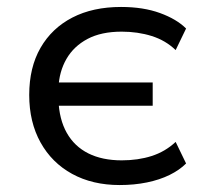

<svg xmlns="http://www.w3.org/2000/svg" viewBox="-20 -523 589 552"><path d="M324 9Q246 9 187.5 -23Q129 -55 96.5 -113.5Q64 -172 64 -250Q64 -329 96.5 -385.5Q129 -442 188 -472.5Q247 -503 328 -503Q392 -503 440 -485.5Q488 -468 515 -441L485 -379Q456 -407 416 -419.5Q376 -432 330 -432Q271 -432 231.5 -411Q192 -390 171 -353.5Q150 -317 148 -270L139 -286H419V-219H139L148 -236Q150 -180 172 -141Q194 -102 234 -82Q274 -62 330 -62Q377 -62 416 -74.5Q455 -87 485 -115L515 -53Q496 -34 467.5 -20Q439 -6 402.5 1.5Q366 9 324 9Z"/></svg>

Font: Nunito Sans 8pt
Style: Regular
Weight: 400
Version: Version 3.101;gftools[0.9.27]